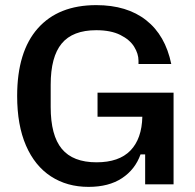

<svg xmlns="http://www.w3.org/2000/svg" viewBox="-20 -720 763 750"><path d="M47 -345Q47 -518 127.5 -609Q208 -700 356 -700Q476 -700 551 -641Q626 -582 649 -470H521V-483Q521 -510 504 -537.5Q487 -565 450 -583.5Q413 -602 356 -602Q264 -602 221 -550Q178 -498 178 -389V-302Q178 -191 221.5 -138.5Q265 -86 357 -86Q445 -86 489.5 -132Q534 -178 536 -264H361V-358H658V0H547V-117H529Q508 -58 456.5 -24Q405 10 326 10Q242 10 179 -31Q116 -72 81.5 -151.5Q47 -231 47 -345Z"/></svg>

Font: Mozilla Text BETA SemiBold
Style: Regular
Weight: 600
Designer: Studio DRAMA
Foundry: Studio DRAMA
Version: Version 0.100